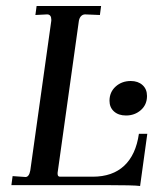

<svg xmlns="http://www.w3.org/2000/svg" viewBox="-20 -617 538 640"><path d="M326 0H18L22 -30L65 -27Q77 -27 81 -49L151 -548V-552Q151 -560 147.5 -564.5Q144 -569 137 -569L98 -567L102 -597H317L313 -567L264 -569Q256 -569 250.5 -563.5Q245 -558 243 -548L172 -41V-38Q172 -28 180 -28H289Q355 -28 394 -64.5Q433 -101 443 -171H471L447 3Q428 0 326 0ZM345 -281Q345 -310 365.5 -328.5Q386 -347 416 -347Q440 -347 455 -333.5Q470 -320 470 -297Q470 -268 449.5 -250Q429 -232 400 -232Q375 -232 360 -245.5Q345 -259 345 -281Z"/></svg>

Font: Unna
Style: Italic
Weight: 400
Italic angle: -8.05°
Designer: Jorge de Buen Unna
Foundry: Omnibus-Type
Version: Version 2.008